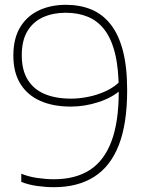

<svg xmlns="http://www.w3.org/2000/svg" viewBox="-20 -769 622 798"><path d="M253.5 -749Q312 -749 359 -729.8Q406 -710.5 439.5 -668.2Q473 -626 490.8 -558.2Q508.5 -490.5 508.5 -393.5Q508.5 -255 473.8 -166Q439 -77 371 -34Q303 9 204.5 9Q170 9 134.2 4Q98.5 -1 68.5 -13V-47Q99 -34.5 135.8 -29.2Q172.5 -24 204 -24Q293 -24 352.8 -62.2Q412.5 -100.5 443 -181Q473.5 -261.5 473.5 -388V-394Q473.5 -483.5 458.5 -545.2Q443.5 -607 414.8 -644.8Q386 -682.5 345.2 -699.2Q304.5 -716 253 -716Q200.5 -716 159.2 -697.5Q118 -679 94.2 -640Q70.5 -601 70.5 -539.5Q70.5 -477.5 95.2 -437.5Q120 -397.5 165.8 -378.2Q211.5 -359 276 -359Q309.5 -359 347.8 -366.8Q386 -374.5 421.8 -391.2Q457.5 -408 483 -435V-396Q446 -363 389 -344.5Q332 -326 274 -326Q200.5 -326 147.2 -349.8Q94 -373.5 64.8 -420.5Q35.5 -467.5 35.5 -538Q35.5 -609 63.8 -655.8Q92 -702.5 141.5 -725.8Q191 -749 253.5 -749Z"/></svg>

Font: Encode Sans SC SemiExpanded Thin
Style: Regular
Weight: 250
Width: 6
Designer: Multiple Designers
Foundry: Impallari Type
Version: Version 3.002